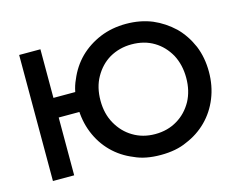

<svg xmlns="http://www.w3.org/2000/svg" viewBox="-100 -864 1276 1030"><g transform="rotate(-15 537.5 -349.0)"><path d="M125 -430V-321H392V-430ZM196 -700H78V0H196ZM467 -222Q436 -277 436 -350Q436 -424 467 -479Q499 -536 551 -567Q607 -599 674 -599Q745 -599 798 -567Q850 -536 882 -479Q912 -422 912 -350Q912 -278 882 -222Q850 -165 798 -134Q744 -101 674 -101Q605 -101 551 -134Q499 -165 467 -222ZM310 -350Q310 -272 337 -205Q364 -138 413 -89Q462 -40 529 -13Q588 15 674 15Q760 15 820 -13Q886 -40 935 -89Q984 -138 1011 -205Q1038 -272 1038 -350Q1038 -429 1011 -495Q982 -562 934 -610Q882 -659 819 -686Q753 -713 674 -713Q596 -713 530 -686Q463 -658 414 -610Q365 -561 338 -495Q310 -436 310 -350Z"/></g></svg>

Font: NM-font
Style: Medium
Weight: 500
Designer: ""
Foundry: ""
Version: ""